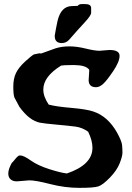

<svg xmlns="http://www.w3.org/2000/svg" viewBox="-20 -907 646 937"><path d="M395 -887.2Q424.8 -887.2 424.8 -867.7V-844.7Q424.8 -831.5 393.6 -798.1Q362.3 -764.6 316.9 -712.4Q302.2 -696.8 281.7 -696.8Q247.1 -696.8 247.1 -731.4Q247.1 -731.9 247.1 -732.4V-732.9Q252.9 -768.6 260.7 -804.7Q277.8 -877.4 332 -877.4Q332 -877.4 332.5 -877.4Q351.1 -877.4 359.4 -878.4Q364.7 -887.2 380.4 -887.2ZM78.6 -148.4Q95.7 -148.4 129.9 -124Q164.1 -99.6 220.7 -81.5Q277.3 -63.5 306.6 -60.5Q431.2 -103 431.2 -185.5V-186Q431.2 -221.2 410.2 -264.2Q381.8 -284.7 348.6 -289.1Q315.4 -293.5 255.9 -298.8Q196.3 -304.2 175.8 -308.1Q123.5 -317.9 74.7 -385.7L50.3 -431.2Q44.9 -445.3 44.9 -484.4Q44.9 -523.4 58.1 -550.8Q71.3 -578.1 103 -607.2Q134.8 -636.2 146 -641.6L172.9 -647L178.2 -646H181.2L252 -671.4Q282.2 -680.7 318.6 -680.7Q355 -680.7 398.7 -669.9Q442.4 -659.2 465.8 -659.2L513.7 -663.1H514.2Q563.5 -663.1 563.5 -634.8V-634.3Q563.5 -606 532.7 -560.3Q502 -514.6 483.9 -498Q465.8 -481.4 448.7 -481.4Q413.1 -481.4 412.6 -515.6L415.5 -561.5L415 -567.4Q397.9 -588.9 344.7 -589.4Q336.9 -589.4 330.1 -589.4Q289.1 -589.4 278.3 -586.9Q191.4 -533.2 191.4 -470.2V-469.7Q191.4 -435.1 217.8 -396.5Q254.9 -386.7 329.1 -380.4Q403.3 -374 435.5 -362.8Q506.3 -339.4 551.3 -259.8Q573.7 -218.8 575.7 -199.2Q577.6 -179.7 577.6 -162.1Q577.6 -144.5 564 -109.9Q550.3 -75.2 515.9 -39.8Q481.4 -4.4 459.7 2.7Q438 9.8 367.4 9.8Q296.9 9.8 225.8 -8.5Q154.8 -26.9 123 -26.9L63 -22H61.5Q42.5 -22 31.5 -32Q20.5 -42 20.5 -59.6V-61Q20.5 -81.1 37.1 -111.3Q45.4 -119.1 54.4 -130.9Q63.5 -142.6 71.8 -147.5H73.2L75.7 -148.4Z"/></svg>

Font: Drukaatie burti
Style: Bold
Weight: 700
Version: Version 0.14